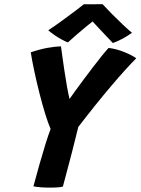

<svg xmlns="http://www.w3.org/2000/svg" viewBox="-20 -878 658 899"><path d="M217 -274Q205.5 -300 191.8 -344.5Q178 -389 164.8 -441.2Q151.5 -493.5 140.8 -544Q130 -594.5 124 -633Q168 -648 204.2 -654.2Q240.5 -660.5 265.5 -661Q267 -650.5 271.2 -619.5Q275.5 -588.5 281.2 -549.5Q287 -510.5 293.5 -473.8Q300 -437 305.5 -414.5Q313.5 -426.5 330.8 -450.2Q348 -474 370 -503.5Q392 -533 414.8 -562.8Q437.5 -592.5 457 -616.8Q476.5 -641 488.5 -653.5Q524 -649.5 561.2 -634.5Q598.5 -619.5 618 -605Q573 -560.5 501 -475.8Q429 -391 346.5 -283.5Q340.5 -259 332.8 -228.2Q325 -197.5 317.8 -168.5Q310.5 -139.5 305.5 -121.5Q299.5 -99 293 -74.2Q286.5 -49.5 281.2 -30Q276 -10.5 274.5 -4.5Q258 0.5 213.5 0.5Q167 0.5 136.5 -5.5Q150.5 -57.5 165.2 -109.8Q180 -162 193.5 -205.2Q207 -248.5 217 -274ZM460 -858.5Q479 -838 505.2 -811.5Q531.5 -785 556.8 -761.2Q582 -737.5 598 -724.5Q575.5 -708 551.2 -695.5Q527 -683 508.5 -676.5Q493.5 -692 475 -711.8Q456.5 -731.5 439.5 -749.5Q422.5 -767.5 413.5 -777.5Q402 -768.5 381.5 -751.8Q361 -735 338.5 -715.5Q316 -696 298 -679.5Q286.5 -683.5 269 -693Q251.5 -702.5 234.5 -714.2Q217.5 -726 206 -736Q236 -756 271 -781.5Q306 -807 334.2 -828.2Q362.5 -849.5 372.5 -858Q380 -858 397.2 -858Q414.5 -858 432.5 -858.2Q450.5 -858.5 460 -858.5Z"/></svg>

Font: Grandstander SemiBold
Style: Italic
Weight: 600
Italic angle: -15°
Designer: Tyler Finck
Foundry: Etcetera Type Co
Version: Version 1.200; ttfautohint (v1.8.3)